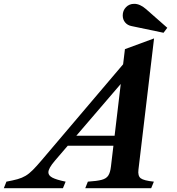

<svg xmlns="http://www.w3.org/2000/svg" viewBox="-146 -982 924 1002"><path d="M519.5 -585 141.5 -144.5Q123 -123 114.8 -108Q106.5 -93 106.5 -82.5Q106.5 -66 127.2 -55Q148 -44 196.5 -34L182.5 0H-126L-112.5 -34Q-77.5 -40.5 -54.2 -47Q-31 -53.5 -12.5 -64.5Q6 -75.5 25.2 -94.8Q44.5 -114 71.5 -146L508 -660ZM488 -221.5H169.5L192.5 -273.5H511.5ZM488 -576 506 -725.5 658 -781.5 576.5 -96.5Q572.5 -64 588.2 -51.8Q604 -39.5 657 -34L643 0H299L312.5 -34Q360 -37 384.5 -43.5Q409 -50 419.2 -66Q429.5 -82 433 -113ZM707.5 -811 540 -846Q519.5 -850 507 -865Q494.5 -880 494.5 -901.5Q494.5 -927 511.5 -944.5Q528.5 -962 554.5 -962Q569.5 -962 584.8 -955.2Q600 -948.5 615.5 -935L727 -837Z"/></svg>

Font: Libre Caslon Text
Style: Italic
Weight: 400
Italic angle: -22.583°
Designer: Pablo Impallari, Rodrigo Fuenzalida, Katja Schimmel
Foundry: Pablo Impallari, Rodrigo Fuenzalida
Version: Version 2.000